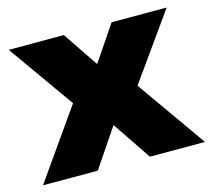

<svg xmlns="http://www.w3.org/2000/svg" viewBox="-87 -594 758 687"><g transform="rotate(-15 292.0 -250.0)"><path d="M-8 0 204 -302 208 -205 -1 -500H203L305 -349H278L380 -500H584L374 -205L379 -302L592 0H388L278 -163H305L195 0Z"/></g></svg>

Font: Nunito Sans 9pt Black
Style: Regular
Weight: 900
Version: Version 3.101;gftools[0.9.27]